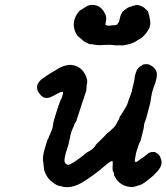

<svg xmlns="http://www.w3.org/2000/svg" viewBox="-20 -719 679 783"><path d="M571 -457Q577 -458 583 -457Q590 -456 597 -451Q606 -446 612 -438Q620 -427 620 -415Q620 -408 617 -394Q612 -374 609 -369Q607 -365 606 -360.5Q605 -356 603 -351Q599 -342 598 -330Q597 -325 596.5 -323.5Q596 -322 595.5 -316.5Q595 -311 594 -306.5Q593 -302 592 -296.5Q591 -291 589.5 -286.5Q588 -282 585 -270Q575 -229 571 -223Q567 -214 567 -203Q567 -198 559 -168Q558 -164 556 -155Q551 -138 549 -136Q548 -135 546 -130Q542 -117 540 -111Q534 -96 532 -79Q531 -73 530 -69Q529 -62 531 -60Q534 -57 535 -59Q535 -59 536 -59Q538 -58 551 -69Q554 -71 555.5 -72Q557 -73 560 -75Q563 -77 563.5 -77Q564 -77 566.5 -79.5Q569 -82 570.5 -82.5Q572 -83 579 -89Q581 -91 583 -92.5Q585 -94 585 -94Q585 -95 594 -98Q597 -99 604 -99H611L615 -97Q619 -95 619 -94.5Q619 -94 621 -93Q631 -87 634 -77Q639 -65 639 -58Q640 -40 621 -19Q615 -13 613 -11Q609 -5 591 9Q586 13 582 16Q573 24 561 31Q550 37 542 38Q538 39 538 39.5Q538 40 536 40.5Q534 41 532 41Q524 45 509 43Q489 41 473 30Q460 21 454 11Q443 -6 445 -7Q446 -8 444 -14Q442 -20 441 -20Q441 -20 440 -22Q439 -25 439 -35Q439 -45 440 -53Q440 -59 439.5 -60.5Q439 -62 436 -62Q433 -62 426 -57Q418 -52 403 -39Q382 -20 356 -2Q351 2 346 5Q328 18 312 27Q285 42 261 44Q245 45 238 43Q236 42 234 42L232 41L227 40Q217 40 202 30Q190 21 184 16Q166 -3 160 -26Q159 -29 159.5 -29.5Q160 -30 159 -34.5Q158 -39 158 -43.5Q158 -48 157.5 -50.5Q157 -53 156.5 -57.5Q156 -62 155.5 -63.5Q155 -65 155 -73Q155 -83 160 -104Q163 -115 169 -134.5Q175 -154 176 -154Q178 -154 180 -163Q181 -165 181 -165Q183 -166 186 -176Q189 -185 189 -184Q190 -184 192.5 -192Q195 -200 195 -202Q195 -204 196 -206.5Q197 -209 196.5 -210.5Q196 -212 197 -215.5Q198 -219 198 -221Q198 -224 215 -277Q227 -313 228 -313Q230 -313 233 -323Q238 -339 237 -343Q236 -347 224 -342Q218 -339 210 -335Q202 -331 195 -327Q184 -321 177 -320Q166 -318 156 -323Q147 -328 139 -340Q136 -344 136 -345Q133 -348 132 -356Q130 -365 132 -371Q133 -372 132.5 -372.5Q132 -373 133 -375Q134 -377 134.5 -378Q135 -379 137 -381.5Q139 -384 138.5 -384.5Q138 -385 142 -388Q147 -393 146 -393L170 -410L185 -420Q197 -427 199 -428Q207 -433 224 -443Q240 -451 254 -453Q266 -456 279 -453Q313 -446 329 -412Q332 -405 335 -394Q336 -388 335.5 -382.5Q335 -377 335 -377Q333 -376 333 -364Q333 -356 332 -350Q329 -339 308 -277Q297 -245 294 -234.5Q291 -224 290 -223Q289 -222 288.5 -221Q288 -220 288 -220Q287 -220 284 -213Q281 -204 274 -189Q271 -183 268 -171Q264 -151 263 -146Q261 -141 261 -140Q262 -136 255 -116Q243 -80 243 -66Q243 -60 244 -57Q249 -48 257 -47Q261 -46 270 -51Q294 -64 333 -96Q341 -102 341 -101Q341 -101 342 -101.5Q343 -102 345 -103Q347 -104 349 -106Q351 -108 352 -108Q353 -108 357 -111.5Q361 -115 361 -115Q361 -116 365 -120Q371 -126 369 -126Q368 -126 377 -135Q398 -155 414 -172Q418 -177 418 -177Q419 -175 425 -182Q428 -185 428.5 -184.5Q429 -184 432 -187.5Q435 -191 435 -191Q435 -191 439 -194.5Q443 -198 443 -198Q444 -198 449 -205Q451 -207 453 -211Q455 -215 457 -218.5Q459 -222 460.5 -224.5Q462 -227 462 -227.5Q462 -228 464 -231Q468 -238 467 -239Q466 -239 472 -248Q494 -281 499 -294Q501 -299 503.5 -307Q506 -315 506 -314L512 -330Q515 -340 516 -342Q520 -349 518 -353Q518 -354 519 -354Q519 -355 521.5 -364.5Q524 -374 525 -379.5Q526 -385 527.5 -390.5Q529 -396 529 -400.5Q529 -405 531 -413Q535 -427 538 -432Q544 -445 557 -451Q562 -454 562 -455Q562 -456 571 -457ZM346 -698Q350 -699 358.5 -699Q367 -699 371 -697Q382 -695 393 -685Q402 -676 407 -666Q412 -658 413 -649Q414 -640 411 -627Q410 -620 410 -619Q410 -616 421 -614Q426 -614 443 -616Q447 -616 448 -616.5Q449 -617 452 -617Q459 -618 459 -620Q459 -621 460 -623Q464 -627 466 -632Q467 -634 468 -642Q471 -654 474 -661Q479 -671 483 -674Q485 -675 489 -678.5Q493 -682 496 -684Q504 -690 507 -690Q508 -690 515 -692.5Q522 -695 522 -695.5Q522 -696 526 -696Q533 -697 533 -698Q533 -699 535 -699Q537 -699 539.5 -698.5Q542 -698 545 -698Q551 -697 560 -692Q568 -689 575 -681Q584 -673 584 -670Q584 -669 585.5 -665.5Q587 -662 589 -653.5Q591 -645 591 -642Q593 -634 593 -623Q593 -610 583 -594Q573 -578 559 -566Q553 -561 549 -559Q543 -557 538 -553Q529 -545 503 -538Q484 -533 474 -534Q468 -534 458 -534Q448 -534 444 -535Q425 -537 417 -536Q400 -535 390 -535Q377 -534 359 -538Q350 -539 348 -539Q346 -539 343 -540L329 -547Q330 -547 325 -549Q315 -555 314 -558Q313 -559 308.5 -562.5Q304 -566 301.5 -568.5Q299 -571 298 -571Q296 -572 289 -585Q270 -625 295 -663Q306 -679 309 -678Q309 -678 319 -684Q323 -687 324.5 -688Q326 -689 328 -690Q336 -696 346 -698Z"/></svg>

Font: TT2020 Style E
Style: Italic
Weight: 400
Italic angle: -15°
Version: Version 0.2.000